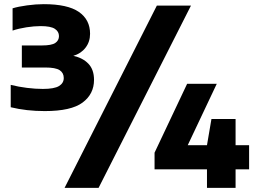

<svg xmlns="http://www.w3.org/2000/svg" viewBox="-20 -835 1228 923"><path d="M195 -301Q107 -301 31.5 -319.5V-427Q69.5 -417.5 110 -412.5Q150.5 -407.5 186 -407.5Q241 -407.5 263.8 -421.5Q286.5 -435.5 286.5 -460Q286.5 -484.5 267 -497.5Q247.5 -510.5 197 -510.5H85V-616.5H181.5Q228 -616.5 245.8 -628.5Q263.5 -640.5 263.5 -661.5Q263.5 -683.5 243.5 -696.5Q223.5 -709.5 175.5 -709.5Q144.5 -709.5 107.2 -703.8Q70 -698 40.5 -688V-795Q68 -803.5 110.2 -809.2Q152.5 -815 190.5 -815Q305 -815 359 -777.8Q413 -740.5 413 -672.5Q413 -634 391.2 -605.8Q369.5 -577.5 332.5 -566.5Q377.5 -557 404.8 -528.8Q432 -500.5 432 -451Q432 -383 377 -342Q322 -301 195 -301ZM290.5 68 734 -808H898L454 68ZM723 -21V-101L879.5 -432H1022L882.5 -137H975L996.5 -263H1112.5V-137H1177.5V-21H1112.5V68H975V-21Z"/></svg>

Font: Encode Sans Expanded ExtraBold
Style: Regular
Weight: 800
Width: 7
Designer: Multiple Designers
Foundry: Impallari Type
Version: Version 3.000; ttfautohint (v1.8.3) -l 8 -r 50 -G 200 -x 14 